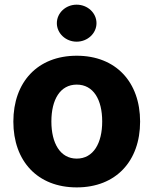

<svg xmlns="http://www.w3.org/2000/svg" viewBox="-20 -791 656 821"><path d="M308.1 10.3C476.1 10.3 579.1 -102.5 579.1 -271C579.1 -439.5 476.1 -552.7 308.1 -552.7C140.1 -552.7 37.1 -439.5 37.1 -271C37.1 -102.5 140.1 10.3 308.1 10.3ZM308.1 -112.8C237.3 -112.8 199.7 -178.7 199.7 -271.5C199.7 -365.2 237.3 -429.2 308.1 -429.2C379.4 -429.2 417 -365.2 417 -271.5C417 -178.7 379.4 -112.8 308.1 -112.8ZM307.6 -612.8C354.5 -612.8 392.6 -648.4 392.6 -691.9C392.6 -735.8 354.5 -771 307.6 -771C261.2 -771 223.1 -735.8 223.1 -691.9C223.1 -648.4 261.2 -612.8 307.6 -612.8Z"/></svg>

Font: Raveo
Style: Bold
Weight: 700
Designer: Jakub Foglar, Rasmus Andersson (Inter)
Foundry: Jakubfoglar.com
Version: Version 1.100;Glyphs 3.2.3 (3260)